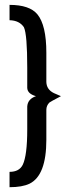

<svg xmlns="http://www.w3.org/2000/svg" viewBox="-20 -738 287 795"><path d="M19.5 37.1V-26.4Q59.6 -26.4 74.2 -55.7Q92.8 -94.7 92.8 -202.1V-296.9Q94.7 -328.1 128.9 -339.8Q93.8 -349.6 92.8 -374V-458Q92.8 -594.7 79.1 -625Q60.5 -653.3 19.5 -654.3V-717.8Q102.5 -717.8 134.8 -678.7Q171.9 -633.8 171.9 -519.5V-398.4Q172.9 -367.2 203.1 -352.5Q209 -349.6 232.4 -339.8Q189.5 -317.4 184.6 -313.5Q171.9 -300.8 171.9 -283.2V-159.2Q171.9 -11.7 102.5 22.5Q72.3 37.1 19.5 37.1Z"/></svg>

Font: Post No Bills Colombo
Style: SemiBold
Weight: 700
Designer: Kosala Senevirathne, Siva Puranthara, Lasantha Premarathna, Tharique Azeez
Foundry: Mooniak
Version: Version 1.220 ; ttfautohint (v1.5)